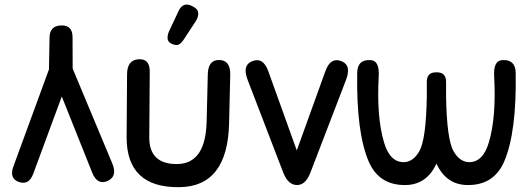

<svg xmlns="http://www.w3.org/2000/svg" viewBox="-20 -775 2293 827"><path d="M245.1 -665.5Q292.5 -666 292.5 -614.7Q292.5 -546.9 293 -479.5L463.9 -70.3Q486.8 -15.1 443.4 4.4Q399.4 23.9 377 -31.7L246.1 -359.4L123 -25.9Q104 25.4 58.6 7.8Q19 -7.8 38.1 -59.1L190.9 -476.1L193.4 -613.8Q194.3 -665 245.1 -665.5Z M771 -604Q755.4 -581.1 741.7 -581.1Q728 -581.1 714.8 -588.9Q701.7 -596.7 701.7 -611.6Q701.7 -626.5 708.5 -641.1L748.5 -726.1Q761.7 -755.4 784.7 -755.4Q796.9 -755.4 815.4 -744.6Q834 -733.9 834 -717Q834 -700.2 822.8 -683.1ZM966.8 -245.6Q960.9 28.8 752.9 31.2Q524.4 34.2 525.4 -185.5L527.3 -456.5Q528.3 -515.1 574.2 -519.5Q626 -524.4 625 -465.3L623 -184.1Q622.1 -68.4 741.2 -68.4Q866.2 -68.4 870.1 -252.9L875 -453.6Q876 -516.6 922.9 -516.6Q972.7 -516.6 971.7 -453.6Z M1064.5 -510.7Q1112.8 -531.2 1135.3 -469.2L1258.3 -127L1381.8 -469.2Q1404.3 -531.2 1452.6 -510.7Q1494.1 -493.2 1470.7 -431.6L1316.9 -31.2Q1296.4 22 1259.3 22Q1221.2 22 1200.2 -31.2L1046.4 -431.6Q1022.9 -493.2 1064.5 -510.7Z M2143.6 -516.1Q2200.2 -519.5 2201.2 -461.4Q2205.6 -204.1 2151.4 -78.6Q2106.4 24.4 1991.2 22Q1901.4 20 1859.9 -70.3Q1818.4 20 1728.5 22Q1613.3 24.4 1568.4 -78.6Q1514.2 -204.1 1518.6 -461.4Q1519.5 -519.5 1576.2 -516.1Q1614.7 -514.2 1611.3 -447.8Q1601.6 -272 1633.8 -162.6Q1659.7 -74.2 1721.7 -76.7Q1760.3 -78.6 1786.1 -123.5Q1815.4 -174.8 1818.4 -360.4Q1817.9 -390.6 1818.4 -423.3Q1818.8 -464.4 1859.4 -463.4Q1859.4 -463.4 1859.9 -463.4H1860.4Q1900.9 -464.4 1901.4 -423.3Q1901.9 -390.6 1901.4 -360.4Q1904.3 -174.8 1933.6 -123.5Q1959.5 -78.6 1998 -76.7Q2060.1 -74.2 2085.9 -162.6Q2118.2 -272 2108.4 -447.8Q2105 -514.2 2143.6 -516.1Z"/></svg>

Font: Comic Relief LRS
Style: Regular
Weight: 400
Designer: Jeff Davis
Foundry: Loudifier
Version: Version 1.0